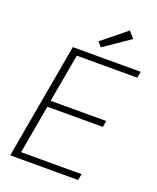

<svg xmlns="http://www.w3.org/2000/svg" viewBox="-162 -996 895 1092"><g transform="rotate(20 285.0 -450.0)"><path d="M35 0 159 -700H570L563 -662H197L145 -370H481L475 -332H139L87 -38H453L446 0ZM309 -753 285 -781 432 -900 466 -861Z"/></g></svg>

Font: DM Sans 9pt ExtraLight
Style: Italic
Weight: 250
Italic angle: -10°
Version: Version 4.004;gftools[0.9.30]